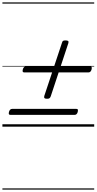

<svg xmlns="http://www.w3.org/2000/svg" viewBox="-20 -1053 803 1596"><path d="M372 -232Q355 -232 350 -237.5Q345 -243 348 -255L495 -697Q498 -710 504.5 -713.5Q511 -717 524 -717Q541 -717 546.5 -712Q552 -707 548 -694L402 -253Q398 -242 392 -237Q386 -232 372 -232ZM67 -98Q57 -98 54 -104Q51 -110 55 -124Q62 -148 82 -148H614Q625 -148 627 -141.5Q629 -135 626 -122Q619 -98 600 -98ZM182 -451Q172 -451 169 -457Q166 -463 170 -477Q177 -501 197 -501H729Q740 -501 742 -494.5Q744 -488 741 -475Q734 -451 715 -451ZM0 513H763V523H0ZM0 -20H763V0H0ZM0 -505H763V-500H0ZM0 -1033H763V-1023H0Z"/></svg>

Font: Playwrite IN Guides
Style: Regular
Weight: 400
Designer: Veronika Burian, José Scaglione
Foundry: TypeTogether
Version: Version 1.003